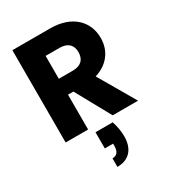

<svg xmlns="http://www.w3.org/2000/svg" viewBox="-236 -829 1139 1265"><g transform="rotate(-30 334.0 -196.0)"><path d="M233 0V-265H274L420 0H613L451 -278C554 -309 607 -388 607 -481C607 -606 517 -702 349 -702H62V0ZM233 -386V-560H339C402 -560 433 -527 433 -474C433 -418 402 -386 339 -386ZM266 163H329V179C329 223 312 245 277 245V310C369 310 417 251 417 158C417 119 410 80 397 40H266Z"/></g></svg>

Font: Poppins
Style: Bold
Weight: 700
Designer: Ninad Kale (Devanagari), Jonny Pinhorn (Latin)
Foundry: Indian Type Foundry
Version: 4.004